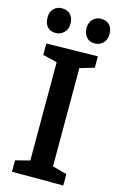

<svg xmlns="http://www.w3.org/2000/svg" viewBox="-134 -953 628 1008"><g transform="rotate(15 179.5 -448.5)"><path d="M319 -640 241 -617V-83L319 -62V0H40V-62L118 -82V-616L40 -635V-697L319 -702ZM285 -763Q256 -763 240 -781Q224 -799 223 -830Q223 -861 241 -879Q259 -897 285 -897Q315 -897 331.5 -879Q348 -861 348 -830Q348 -799 329.5 -781Q311 -763 285 -763ZM72 -763Q43 -763 27 -781Q11 -799 11 -830Q10 -861 28 -879Q46 -897 72 -897Q102 -897 119 -879Q136 -861 136 -830Q136 -799 117 -781Q98 -763 72 -763Z"/></g></svg>

Font: Bitter SemiBold
Style: Regular
Weight: 600
Designer: Sol Matas, and Bitter project Authors
Foundry: Sol Matas
Version: Version 2.001